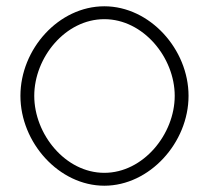

<svg xmlns="http://www.w3.org/2000/svg" viewBox="-20 -595 669 611"><path d="M45 -290C45 -141 168 -4 312 -4C456 -4 580 -141 580 -290C580 -438 457 -575 312 -575C167 -575 45 -439 45 -290ZM89 -290C89 -412 188 -534 312 -534C436 -534 536 -412 536 -290C536 -168 436 -45 312 -45C188 -45 89 -168 89 -290Z"/></svg>

Font: Charger Sport
Style: HL
Weight: 100
Designer: Jasper
Foundry: Cannot Into Space Fonts
Version: Version 1.1